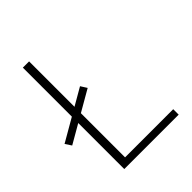

<svg xmlns="http://www.w3.org/2000/svg" viewBox="-249 -836 957 957"><g transform="rotate(-45 229.0 -357.5)"><path d="M71.5 0V-715H115.5V-7.5L90.5 -38.5H455V0ZM-29 -266.5 -50.5 -299 207.5 -448 228.5 -415Z"/></g></svg>

Font: Russolo 10pt ExtraLight
Style: Regular
Weight: 200
Designer: Micah Stupak-Hahn
Version: Version 1.000